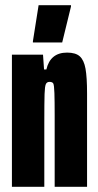

<svg xmlns="http://www.w3.org/2000/svg" viewBox="-20 -721 380 741"><path d="M26 -510H146L150 -453H159Q174 -518 239 -518Q272 -518 288 -503.5Q304 -489 310 -456Q316 -423 316 -360V0H191V-277Q191 -330 190 -361.5Q189 -393 185.5 -399Q182 -405 171 -405Q161 -405 157 -396.5Q153 -388 152 -358Q151 -328 151 -244V0H26ZM107 -557V-562L129 -701H254V-696L220 -557Z"/></svg>

Font: Saira Ultra Condensed Black
Style: Regular
Weight: 900
Width: 1
Designer: Hector Gatti with collaboration of the Omnibus-Type team
Foundry: Omnibus-Type
Version: Version 1.001; ttfautohint (v1.8)